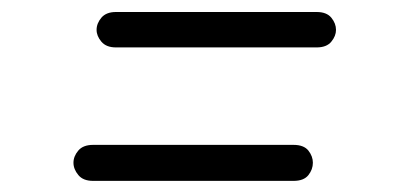

<svg xmlns="http://www.w3.org/2000/svg" viewBox="-20 -462 686 328"><path d="M521 -381H178Q161.5 -381 153.2 -390.8Q145 -400.5 145 -411Q145 -422 153.2 -431.8Q161.5 -441.5 178 -441.5H521Q538 -441.5 546 -431.8Q554 -422 554 -411Q554 -400.5 546 -390.8Q538 -381 521 -381ZM105.5 -184Q105.5 -195 113.8 -204.8Q122 -214.5 139 -214.5H481.5Q499 -214.5 506.8 -204.8Q514.5 -195 514.5 -184Q514.5 -172.5 506.8 -162.8Q499 -153 481.5 -153H139Q122 -153 113.8 -163Q105.5 -173 105.5 -184Z"/></svg>

Font: Edu QLD Hand
Style: Regular
Weight: 400
Designer: Tina and Corey Anderson, Eben Sorkin
Foundry: Sorkin Type Co.
Version: Version 2.000